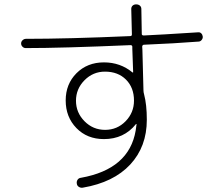

<svg xmlns="http://www.w3.org/2000/svg" viewBox="-20 -823 1040 892"><path d="M602.5 -355.5Q602.5 -416 565.4 -453.1Q528.3 -490.2 467.8 -490.2Q412.1 -490.2 372.6 -450.2Q333 -410.2 333 -355Q333 -299.8 372.6 -259.8Q412.1 -219.7 468.3 -219.7Q524.4 -219.7 563.5 -259.8Q602.5 -299.8 602.5 -355.5ZM99.6 -599.6Q90.8 -599.6 84.5 -606Q78.1 -612.3 78.1 -621.1Q78.1 -629.9 85 -636.2Q91.8 -642.6 100.6 -642.6Q294.9 -642.6 585 -655.3Q592.8 -655.3 592.8 -663.1Q589.8 -780.3 589.8 -781.2Q589.8 -791 596.2 -796.9Q602.5 -802.7 612.8 -802.7Q623 -802.7 629.9 -796.9Q636.7 -791 636.7 -781.2Q636.7 -743.2 638.7 -665Q638.7 -658.2 648.4 -658.2Q716.8 -661.1 900.4 -672.9Q909.2 -673.8 915 -668Q920.9 -662.1 921.9 -653.3Q922.9 -645.5 917.5 -638.2Q912.1 -630.9 904.3 -629.9Q791 -621.1 649.4 -615.2Q641.6 -615.2 640.6 -606.4Q640.6 -604.5 641.1 -599.1Q641.6 -593.8 641.6 -590.8Q643.6 -526.4 646.5 -403.3Q646.5 -394.5 649.4 -384.8Q662.1 -336.9 662.1 -266.6Q662.1 -141.6 585 -58.6Q507.8 24.4 365.2 48.8Q355.5 50.8 346.7 45.4Q337.9 40 336.9 30.3Q335 20.5 340.3 12.2Q345.7 3.9 356.4 2.9Q580.1 -37.1 610.4 -216.8Q612.3 -226.6 614.3 -245.1Q614.3 -247.1 613.3 -247.1Q611.3 -247.1 611.3 -246.1Q555.7 -176.8 462.9 -176.8Q384.8 -176.8 335 -228Q285.2 -279.3 285.2 -356.4Q285.2 -432.6 335.4 -482.9Q385.7 -533.2 462.9 -533.2Q539.1 -533.2 595.7 -486.3H597.7Q598.6 -486.3 598.6 -487.3Q597.7 -527.3 594.7 -596.7V-605.5Q594.7 -613.3 585.9 -613.3Q269.5 -599.6 99.6 -599.6Z"/></svg>

Font: Rounded Mgen+ 2m light
Style: Regular
Weight: 200
Designer: [Source Han Sans]
Ryoko NISHIZUKA  (kana & ideographs); Paul D. Hunt (Latin, Greek & Cyrillic); Wenlong ZHANG  (bopomofo
Version: Version 1.059.20150602